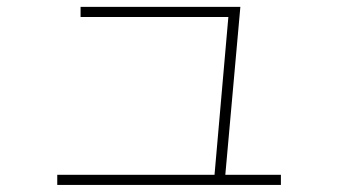

<svg xmlns="http://www.w3.org/2000/svg" viewBox="-20 -556 978 555"><path d="M145.5 -50.8H600.1L640.1 -506.8H212.9V-536.1H674.8L631.3 -50.8H792V-21.5H145.5Z"/></svg>

Font: Pretendard Thin
Style: Regular
Weight: 100
Designer: Base glyphs from Inter by Rasmus Andersson; Hangeul glyphs from Noto Sans CJK(Source Han Sans) by Jang Soo-young and Kan
Foundry: Kil Hyung-jin
Version: Version 1.309